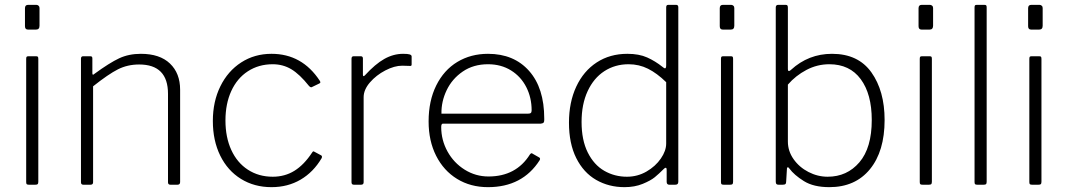

<svg xmlns="http://www.w3.org/2000/svg" viewBox="-20 -762 4404 792"><path d="M143 -656V-729C143 -733 141.7 -736.2 139 -738.5C136.3 -740.8 133.3 -742 130 -742H96C87.3 -742 83 -737.3 83 -728V-654C83 -644.7 87 -640 95 -640H129C138.3 -640 143 -645.3 143 -656ZM138 -13V-519C138 -523.7 137.3 -526.7 136 -528C134.7 -529.3 132 -530 128 -530H98C94 -530 91.3 -529.3 90 -528C88.7 -526.7 88 -523.7 88 -519V-11C88 -6.3 88.8 -3.3 90.5 -2C92.2 -0.7 95.3 0 100 0H125C130.3 0 133.8 -0.8 135.5 -2.5C137.2 -4.2 138 -7.7 138 -13Z M314 -10C314 -3.3 317.3 0 324 0H353C360.3 0 364 -3.3 364 -10V-406C406 -439.3 440.2 -462.7 466.5 -476C492.8 -489.3 522 -496 554 -496C633.3 -496 673 -455.7 673 -375V-10C673 -3.3 676.3 0 683 0H712C719.3 0 723 -3.7 723 -11V-392C723 -437.3 709 -473.3 681 -500C653 -526.7 613 -540 561 -540C527.7 -540 497.8 -533.8 471.5 -521.5C445.2 -509.2 411 -487.7 369 -457C366.3 -454.3 364.3 -453.3 363 -454C361.7 -454.7 361 -456.7 361 -460V-521C361 -524.3 360.3 -526.7 359 -528C357.7 -529.3 355.3 -530 352 -530H323C317 -530 314 -526.7 314 -520Z M1299 -429C1250.3 -503 1184 -540 1100 -540C1053.3 -540 1011.7 -528.2 975 -504.5C938.3 -480.8 909.7 -448 889 -406C868.3 -364 858 -316.3 858 -263C858 -209 868.2 -161.3 888.5 -120C908.8 -78.7 937.3 -46.7 974 -24C1010.7 -1.3 1052.7 10 1100 10C1144.7 10 1184.7 -0.3 1220 -21C1255.3 -41.7 1284.3 -71.3 1307 -110C1309 -115.3 1308.3 -119 1305 -121L1277 -136C1275 -137.3 1273.3 -137.8 1272 -137.5C1270.7 -137.2 1269 -135.3 1267 -132C1245 -98.7 1220.8 -73.8 1194.5 -57.5C1168.2 -41.2 1138.3 -33 1105 -33C1066.3 -33 1032.2 -42.7 1002.5 -62C972.8 -81.3 950 -108.5 934 -143.5C918 -178.5 910 -219 910 -265C910 -311 918 -351.5 934 -386.5C950 -421.5 972.8 -448.7 1002.5 -468C1032.2 -487.3 1066.3 -497 1105 -497C1133 -497 1158.5 -490.2 1181.5 -476.5C1204.5 -462.8 1229 -439.7 1255 -407C1258.3 -403.7 1261 -402 1263 -402C1265 -402 1266.3 -402.3 1267 -403L1298 -418C1300 -419.3 1301.2 -420.7 1301.5 -422C1301.8 -423.3 1301 -425.7 1299 -429Z M1430 -10C1430 -3.3 1433.3 0 1440 0H1469C1476.3 0 1480 -3.3 1480 -10V-361C1480 -381.7 1488.7 -402 1506 -422C1523.3 -442 1544.5 -458.5 1569.5 -471.5C1594.5 -484.5 1617.7 -491 1639 -491L1673 -490C1676.3 -490 1678 -492 1678 -496V-529C1678 -533 1675.3 -535.8 1670 -537.5C1664.7 -539.2 1655.7 -540 1643 -540C1616.3 -540 1590.5 -533 1565.5 -519C1540.5 -505 1513.7 -482.3 1485 -451C1482.3 -448.3 1480.3 -447.3 1479 -448C1477.7 -448.7 1477 -450.7 1477 -454V-521C1477 -527 1474 -530 1468 -530H1439C1433 -530 1430 -526.7 1430 -520Z M1826 -137C1808.7 -168.3 1800 -202 1800 -238C1800 -247.3 1802.3 -252 1807 -252H2211C2217 -252.7 2220.8 -254.2 2222.5 -256.5C2224.2 -258.8 2225 -262.3 2225 -267V-273C2225 -357 2204.2 -422.5 2162.5 -469.5C2120.8 -516.5 2064.3 -540 1993 -540C1945.7 -540 1903.5 -528.8 1866.5 -506.5C1829.5 -484.2 1800.5 -451.8 1779.5 -409.5C1758.5 -367.2 1748 -317.7 1748 -261C1748 -207.7 1758.3 -160.5 1779 -119.5C1799.7 -78.5 1828.5 -46.7 1865.5 -24C1902.5 -1.3 1945 10 1993 10C2087.7 10 2158.7 -27 2206 -101C2208.7 -105.7 2208.3 -109.3 2205 -112L2177 -128C2173.7 -131.3 2170 -130.3 2166 -125C2128 -64.3 2071 -34 1995 -34C1959.7 -34 1927 -43.3 1897 -62C1867 -80.7 1843.3 -105.7 1826 -137ZM2156 -293H1801C1800.3 -326.3 1807.5 -358.7 1822.5 -390C1837.5 -421.3 1859.7 -447 1889 -467C1918.3 -487 1953 -497 1993 -497C2029 -497 2060.7 -488.5 2088 -471.5C2115.3 -454.5 2136.3 -431.5 2151 -402.5C2165.7 -373.5 2173 -341.7 2173 -307C2173 -301.7 2171.8 -298 2169.5 -296C2167.2 -294 2162.7 -293 2156 -293Z M2730 -12C2730 -4 2733.7 0 2741 0H2765C2769.7 0 2773 -1 2775 -3C2777 -5 2778 -8.3 2778 -13V-732C2778 -738.7 2775 -742 2769 -742H2737C2733.7 -742 2731.3 -741.2 2730 -739.5C2728.7 -737.8 2728 -735 2728 -731V-493C2728 -484.3 2726.3 -480 2723 -480C2721 -480 2717.7 -482 2713 -486C2693 -502 2671.8 -515 2649.5 -525C2627.2 -535 2600 -540 2568 -540C2520 -540 2477.8 -528.2 2441.5 -504.5C2405.2 -480.8 2377 -447.5 2357 -404.5C2337 -361.5 2327 -312 2327 -256C2327 -198.7 2337 -150 2357 -110C2377 -70 2404.3 -40 2439 -20C2473.7 0 2512.7 10 2556 10C2584 10 2609 5.5 2631 -3.5C2653 -12.5 2669.7 -21.7 2681 -31C2692.3 -40.3 2704.7 -51.7 2718 -65C2721.3 -68.3 2724 -70 2726 -70C2728.7 -70 2730 -67 2730 -61ZM2653 -478.5C2677.7 -466.2 2702.7 -447.7 2728 -423V-170C2728 -150 2720.7 -129.3 2706 -108C2691.3 -86.7 2671.7 -68.8 2647 -54.5C2622.3 -40.2 2595.3 -33 2566 -33C2532 -33 2500.8 -41.2 2472.5 -57.5C2444.2 -73.8 2421.5 -99 2404.5 -133C2387.5 -167 2379 -209 2379 -259C2379 -307.7 2387.3 -350 2404 -386C2420.7 -422 2443.7 -449.5 2473 -468.5C2502.3 -487.5 2535.7 -497 2573 -497C2601.7 -497 2628.3 -490.8 2653 -478.5Z M3009 -656V-729C3009 -733 3007.7 -736.2 3005 -738.5C3002.3 -740.8 2999.3 -742 2996 -742H2962C2953.3 -742 2949 -737.3 2949 -728V-654C2949 -644.7 2953 -640 2961 -640H2995C3004.3 -640 3009 -645.3 3009 -656ZM3004 -13V-519C3004 -523.7 3003.3 -526.7 3002 -528C3000.7 -529.3 2998 -530 2994 -530H2964C2960 -530 2957.3 -529.3 2956 -528C2954.7 -526.7 2954 -523.7 2954 -519V-11C2954 -6.3 2954.8 -3.3 2956.5 -2C2958.2 -0.7 2961.3 0 2966 0H2991C2996.3 0 2999.8 -0.8 3001.5 -2.5C3003.2 -4.2 3004 -7.7 3004 -13Z M3192 0H3208C3214 0 3218 -1 3220 -3C3222 -5 3223 -8.7 3223 -14L3226 -64C3226 -69.3 3227.3 -72 3230 -72C3232 -72 3234 -70.3 3236 -67C3249.3 -49 3269.3 -31.7 3296 -15C3322.7 1.7 3357.7 10 3401 10C3472.3 10 3528.2 -14.7 3568.5 -64C3608.8 -113.3 3629 -181 3629 -267C3629 -347 3610.8 -412.5 3574.5 -463.5C3538.2 -514.5 3484 -540 3412 -540C3347.3 -540 3291 -518 3243 -474C3239.7 -470.7 3236.7 -469 3234 -469C3231.3 -469 3230 -472.3 3230 -479V-730C3230 -734.7 3229.3 -737.8 3228 -739.5C3226.7 -741.2 3224.3 -742 3221 -742H3190C3183.3 -742 3180 -738.3 3180 -731V-14C3180 -8.7 3180.8 -5 3182.5 -3C3184.2 -1 3187.3 0 3192 0ZM3230 -178V-413C3251.3 -437.7 3276.8 -457.8 3306.5 -473.5C3336.2 -489.2 3367.7 -497 3401 -497C3457 -497 3500.2 -476.5 3530.5 -435.5C3560.8 -394.5 3576 -338.3 3576 -267C3576 -190.3 3559 -132.2 3525 -92.5C3491 -52.8 3447.3 -33 3394 -33C3366.7 -33 3340.3 -39.5 3315 -52.5C3289.7 -65.5 3269.2 -83.2 3253.5 -105.5C3237.8 -127.8 3230 -152 3230 -178Z M3829 -656V-729C3829 -733 3827.7 -736.2 3825 -738.5C3822.3 -740.8 3819.3 -742 3816 -742H3782C3773.3 -742 3769 -737.3 3769 -728V-654C3769 -644.7 3773 -640 3781 -640H3815C3824.3 -640 3829 -645.3 3829 -656ZM3824 -13V-519C3824 -523.7 3823.3 -526.7 3822 -528C3820.7 -529.3 3818 -530 3814 -530H3784C3780 -530 3777.3 -529.3 3776 -528C3774.7 -526.7 3774 -523.7 3774 -519V-11C3774 -6.3 3774.8 -3.3 3776.5 -2C3778.2 -0.7 3781.3 0 3786 0H3811C3816.3 0 3819.8 -0.8 3821.5 -2.5C3823.2 -4.2 3824 -7.7 3824 -13Z M4050 -13V-731C4050 -735.7 4049.3 -738.7 4048 -740C4046.7 -741.3 4044 -742 4040 -742H4010C4006 -742 4003.3 -741.3 4002 -740C4000.7 -738.7 4000 -735.7 4000 -731V-11C4000 -6.3 4000.8 -3.3 4002.5 -2C4004.2 -0.7 4007.3 0 4012 0H4037C4042.3 0 4045.8 -0.8 4047.5 -2.5C4049.2 -4.2 4050 -7.7 4050 -13Z M4281 -656V-729C4281 -733 4279.7 -736.2 4277 -738.5C4274.3 -740.8 4271.3 -742 4268 -742H4234C4225.3 -742 4221 -737.3 4221 -728V-654C4221 -644.7 4225 -640 4233 -640H4267C4276.3 -640 4281 -645.3 4281 -656ZM4276 -13V-519C4276 -523.7 4275.3 -526.7 4274 -528C4272.7 -529.3 4270 -530 4266 -530H4236C4232 -530 4229.3 -529.3 4228 -528C4226.7 -526.7 4226 -523.7 4226 -519V-11C4226 -6.3 4226.8 -3.3 4228.5 -2C4230.2 -0.7 4233.3 0 4238 0H4263C4268.3 0 4271.8 -0.8 4273.5 -2.5C4275.2 -4.2 4276 -7.7 4276 -13Z"/></svg>

Font: Libre Franklin ExtraLight
Style: Regular
Weight: 275
Designer: Pablo Impallari, Rodrigo Fuenzalida
Foundry: Impallari Type
Version: Version 1.002; ttfautohint (v1.5)